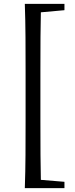

<svg xmlns="http://www.w3.org/2000/svg" viewBox="-20 -804 392 998"><path d="M109 174Q112 89 112.5 2Q113 -85 113 -173V-436Q113 -523 112.5 -610Q112 -697 109 -784H193Q191 -699 190.5 -611.5Q190 -524 190 -436V-173Q190 -87 190.5 0.5Q191 88 193 174ZM150 174V129H170L315 141V174ZM150 -738V-784H315V-751L170 -738Z"/></svg>

Font: Noto Serif KR ExtraLight Medium
Style: Regular
Weight: 500
Version: Version 2.002-H1;hotconv 1.1.0;makeotfexe 2.6.0